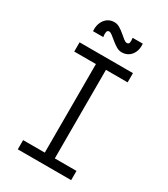

<svg xmlns="http://www.w3.org/2000/svg" viewBox="-244 -1135 1087 1243"><g transform="rotate(30 300.0 -513.0)"><path d="M263 0V-800H338V0ZM101 0V-69H500V0ZM101 -731V-800H500V-731ZM367 -880Q348 -880 328.5 -891.5Q309 -903 290.5 -918.5Q272 -934 257 -945.5Q242 -957 233 -957Q219 -957 216 -942.5Q213 -928 217 -906H140Q137 -959 163 -992.5Q189 -1026 233 -1026Q253 -1026 272.5 -1014.5Q292 -1003 310 -987.5Q328 -972 342.5 -960.5Q357 -949 367 -949Q382 -949 384.5 -962Q387 -975 384 -997H460Q464 -945 438 -912.5Q412 -880 367 -880Z"/></g></svg>

Font: Victor Mono
Style: Regular
Weight: 400
Monospace: yes
Designer: Rune Bjørnerås
Version: Version 1.561;gftools[0.9.30]